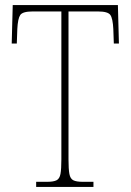

<svg xmlns="http://www.w3.org/2000/svg" viewBox="-20 -734 514 754"><path d="M122 0V-20H165Q190 -20 202 -26Q214 -32 217.5 -51Q221 -70 221 -108V-689H108Q69 -689 59.5 -675Q50 -661 48 -620L46 -563H26L30 -714H443L447 -563H427L425 -620Q423 -661 413.5 -675Q404 -689 365 -689H249V-108Q249 -70 252.5 -51Q256 -32 268 -26Q280 -20 305 -20H347V0Z"/></svg>

Font: Noto Serif Lao Condensed Thin
Style: Regular
Weight: 100
Width: 3
Designer: Monotype Design Team
Foundry: Monotype Imaging Inc.
Version: Version 2.003; ttfautohint (v1.8.4.7-5d5b)